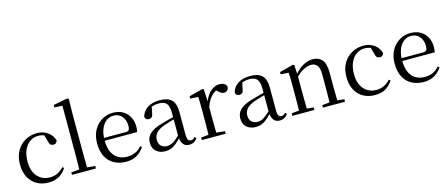

<svg xmlns="http://www.w3.org/2000/svg" viewBox="-50 -1425 4811 2060"><g transform="rotate(-15 2355.0 -395.0)"><path d="M296.6 14.6Q223.8 14.6 167.8 -17.1Q111.8 -48.8 80.1 -108.5Q48.4 -168.3 48.4 -251.4Q48.4 -340.7 85.2 -403.2Q121.9 -465.8 181.5 -498.2Q241 -530.6 309.8 -530.6Q354.5 -530.6 392.7 -514.4Q430.9 -498.1 457.7 -468.8Q484.5 -439.5 495.2 -399.3Q486.3 -364.4 452.7 -364.4Q432 -364.4 419.6 -375.7Q407.1 -386.9 402.7 -413.5L377.7 -501.6L427.8 -461.9Q397.5 -482.4 370.4 -490.6Q343.3 -498.8 315 -498.8Q263.9 -498.8 222.9 -469.9Q182 -441 158.5 -388.2Q134.9 -335.4 134.9 -261.5Q134.9 -153.9 187.9 -94.5Q240.8 -35 325.2 -35Q370 -35 408.9 -52.7Q447.9 -70.3 480.8 -106.9L496.6 -93.9Q463.6 -42.3 415.9 -13.8Q368.2 14.6 296.6 14.6Z M558.6 0V-27.8L675.5 -38.6H707.1L824.7 -27.8V0ZM648.7 0Q649.7 -31.5 650.2 -70.8Q650.7 -110.1 651.2 -151.5Q651.7 -192.9 651.7 -228.5V-743.7L563.7 -748.1V-775.1L722.1 -805.5L737.1 -796.5L733.9 -641V-228.5Q733.9 -192.9 734.4 -151.5Q734.9 -110.1 735.5 -70.8Q736.1 -31.5 737.1 0Z M1161.3 14.6Q1087.5 14.6 1029.6 -15.4Q971.7 -45.5 939.1 -106.2Q906.4 -167 906.4 -256.8Q906.4 -341.1 940.5 -402.5Q974.6 -463.8 1030.8 -497.2Q1087 -530.6 1152.9 -530.6Q1218.2 -530.6 1264.4 -503.3Q1310.6 -475.9 1335.1 -429.2Q1359.7 -382.4 1359.7 -323.2Q1359.7 -286.8 1353.4 -262.9H944.6V-294.2H1235.3Q1261.6 -294.2 1271 -308.2Q1280.3 -322.1 1280.3 -352.3Q1280.3 -416.2 1246.2 -457.5Q1212.2 -498.8 1150.6 -498.8Q1106.8 -498.8 1071 -471.6Q1035.1 -444.5 1014 -392.8Q992.9 -341.2 992.9 -268.7Q992.9 -188 1017.4 -135.9Q1041.9 -83.8 1084.9 -59.4Q1128 -35 1183.5 -35Q1236.5 -35 1275.8 -53.7Q1315.2 -72.3 1345.7 -108.1L1361.6 -94.3Q1329 -43.5 1279 -14.4Q1229 14.6 1161.3 14.6Z M1592.7 14.6Q1533.5 14.6 1494.1 -19.1Q1454.6 -52.8 1454.6 -115.1Q1454.6 -153.9 1471.8 -184.3Q1488.9 -214.6 1528.4 -239Q1567.9 -263.5 1633.9 -282.3Q1675.8 -294.9 1721.8 -306.7Q1767.8 -318.5 1807.8 -327.7V-303.3Q1767.8 -293.3 1726.7 -281.5Q1685.6 -269.7 1651.6 -257Q1588.3 -233.6 1561.6 -201.7Q1534.9 -169.7 1534.9 -128.2Q1534.9 -81.6 1560.5 -58Q1586.2 -34.4 1628.1 -34.4Q1650.6 -34.4 1672.6 -43.3Q1694.6 -52.2 1722.7 -74.2Q1750.7 -96.3 1788.8 -134.4L1797.5 -87.1H1773.9Q1742.7 -53.7 1715.5 -31.1Q1688.2 -8.4 1659.1 3.1Q1630 14.6 1592.7 14.6ZM1859.8 13.6Q1815.1 13.6 1792.8 -16.6Q1770.5 -46.7 1767.2 -99.7V-103.3V-359Q1767.2 -415 1755.1 -445.3Q1742.9 -475.6 1717.7 -487.6Q1692.6 -499.6 1653 -499.6Q1624.3 -499.6 1595.1 -491.4Q1565.9 -483.2 1532.7 -464.7L1576.2 -491.9L1559.8 -412.7Q1556.2 -386 1543.7 -375.2Q1531.1 -364.3 1512.4 -364.3Q1476.2 -364.3 1468.5 -399.7Q1483.4 -461 1537.1 -495.8Q1590.8 -530.6 1675.2 -530.6Q1762.5 -530.6 1804.8 -489.2Q1847 -447.8 1847 -354.6V-107.7Q1847 -60.8 1858.1 -44.2Q1869.1 -27.5 1889.4 -27.5Q1902 -27.5 1912 -33.2Q1922 -38.8 1934.4 -52.1L1950.1 -36.7Q1934.2 -10.7 1911.6 1.4Q1889 13.6 1859.8 13.6Z M2001.5 0V-27.8L2111.6 -39.6H2152.9L2265.9 -27.8V0ZM2083.9 0Q2085.1 -24.4 2085.6 -65.3Q2086.1 -106.3 2086.6 -150.7Q2087.1 -195.1 2087.1 -228.5V-289.4Q2087.1 -341 2086.5 -380.9Q2085.9 -420.7 2083.9 -457.5L1995.8 -462.4V-487.9L2149.9 -528L2162.9 -519.8L2169.3 -379V-378V-228.5Q2169.3 -195.1 2169.8 -150.7Q2170.3 -106.3 2170.8 -65.3Q2171.3 -24.4 2172.3 0ZM2168.5 -318.6 2146.9 -371H2164.7Q2180.2 -419.5 2207.1 -455.5Q2234 -491.4 2267.4 -511Q2300.8 -530.6 2336 -530.6Q2364.9 -530.6 2386.7 -519.1Q2408.6 -507.7 2415.6 -485.6Q2415.4 -459.5 2403 -444.3Q2390.7 -429.1 2363.7 -429.1Q2345.2 -429.1 2330.3 -438.7Q2315.5 -448.4 2297.8 -466.9L2274.8 -488.8L2320.3 -487.2Q2268 -473 2231.4 -432.7Q2194.8 -392.5 2168.5 -318.6Z M2597.7 14.6Q2538.5 14.6 2499.1 -19.1Q2459.6 -52.8 2459.6 -115.1Q2459.6 -153.9 2476.8 -184.3Q2493.9 -214.6 2533.4 -239Q2572.9 -263.5 2638.9 -282.3Q2680.8 -294.9 2726.8 -306.7Q2772.8 -318.5 2812.8 -327.7V-303.3Q2772.8 -293.3 2731.7 -281.5Q2690.6 -269.7 2656.6 -257Q2593.3 -233.6 2566.6 -201.7Q2539.9 -169.7 2539.9 -128.2Q2539.9 -81.6 2565.5 -58Q2591.2 -34.4 2633.1 -34.4Q2655.6 -34.4 2677.6 -43.3Q2699.6 -52.2 2727.7 -74.2Q2755.7 -96.3 2793.8 -134.4L2802.5 -87.1H2778.9Q2747.7 -53.7 2720.5 -31.1Q2693.2 -8.4 2664.1 3.1Q2635 14.6 2597.7 14.6ZM2864.8 13.6Q2820.1 13.6 2797.8 -16.6Q2775.5 -46.7 2772.2 -99.7V-103.3V-359Q2772.2 -415 2760.1 -445.3Q2747.9 -475.6 2722.7 -487.6Q2697.6 -499.6 2658 -499.6Q2629.3 -499.6 2600.1 -491.4Q2570.9 -483.2 2537.7 -464.7L2581.2 -491.9L2564.8 -412.7Q2561.2 -386 2548.7 -375.2Q2536.1 -364.3 2517.4 -364.3Q2481.2 -364.3 2473.5 -399.7Q2488.4 -461 2542.1 -495.8Q2595.8 -530.6 2680.2 -530.6Q2767.5 -530.6 2809.8 -489.2Q2852 -447.8 2852 -354.6V-107.7Q2852 -60.8 2863.1 -44.2Q2874.1 -27.5 2894.4 -27.5Q2907 -27.5 2917 -33.2Q2927 -38.8 2939.4 -52.1L2955.1 -36.7Q2939.2 -10.7 2916.6 1.4Q2894 13.6 2864.8 13.6Z M3006.7 0V-27.8L3115.4 -38.6H3147.8L3251.7 -27.8V0ZM3088.9 0Q3090.1 -24.4 3090.6 -65.3Q3091.1 -106.3 3091.6 -150.7Q3092.1 -195.1 3092.1 -228.5V-289.4Q3092.1 -340.8 3091.5 -380.8Q3090.9 -420.7 3088.9 -457.5L3000.8 -462.4V-487.9L3154.9 -528L3167.9 -519.8L3174.3 -403.1V-401.7V-228.5Q3174.3 -195.1 3174.8 -150.7Q3175.3 -106.3 3175.8 -65.3Q3176.3 -24.4 3177.3 0ZM3346.8 0V-27.8L3454.3 -38.6H3487.3L3591.8 -27.8V0ZM3428.5 0Q3429.5 -24.4 3430 -64.8Q3430.5 -105.3 3431 -149.7Q3431.5 -194.1 3431.5 -228.5V-344.3Q3431.5 -418.1 3407.4 -447.5Q3383.3 -476.9 3339.6 -476.9Q3305.9 -476.9 3258.8 -454.8Q3211.6 -432.7 3157.2 -372.4L3148.7 -406H3158.8Q3213.4 -472.9 3267.1 -501.7Q3320.9 -530.6 3373.5 -530.6Q3439 -530.6 3476 -487.1Q3513 -443.5 3513 -342.4V-228.5Q3513 -194.1 3513.5 -149.7Q3514 -105.3 3514.6 -64.8Q3515.2 -24.4 3516.2 0Z M3922.6 14.6Q3849.8 14.6 3793.8 -17.1Q3737.8 -48.8 3706.1 -108.5Q3674.4 -168.3 3674.4 -251.4Q3674.4 -340.7 3711.2 -403.2Q3747.9 -465.8 3807.5 -498.2Q3867 -530.6 3935.8 -530.6Q3980.5 -530.6 4018.7 -514.4Q4056.9 -498.1 4083.7 -468.8Q4110.5 -439.5 4121.2 -399.3Q4112.3 -364.4 4078.7 -364.4Q4058 -364.4 4045.6 -375.7Q4033.1 -386.9 4028.7 -413.5L4003.7 -501.6L4053.8 -461.9Q4023.5 -482.4 3996.4 -490.6Q3969.3 -498.8 3941 -498.8Q3889.9 -498.8 3848.9 -469.9Q3808 -441 3784.5 -388.2Q3760.9 -335.4 3760.9 -261.5Q3760.9 -153.9 3813.9 -94.5Q3866.8 -35 3951.2 -35Q3996 -35 4034.9 -52.7Q4073.9 -70.3 4106.8 -106.9L4122.6 -93.9Q4089.6 -42.3 4041.9 -13.8Q3994.2 14.6 3922.6 14.6Z M4466.3 14.6Q4392.5 14.6 4334.6 -15.4Q4276.7 -45.5 4244.1 -106.2Q4211.4 -167 4211.4 -256.8Q4211.4 -341.1 4245.5 -402.5Q4279.6 -463.8 4335.8 -497.2Q4392 -530.6 4457.9 -530.6Q4523.2 -530.6 4569.4 -503.3Q4615.6 -475.9 4640.1 -429.2Q4664.7 -382.4 4664.7 -323.2Q4664.7 -286.8 4658.4 -262.9H4249.6V-294.2H4540.3Q4566.6 -294.2 4576 -308.2Q4585.3 -322.1 4585.3 -352.3Q4585.3 -416.2 4551.2 -457.5Q4517.2 -498.8 4455.6 -498.8Q4411.8 -498.8 4376 -471.6Q4340.1 -444.5 4319 -392.8Q4297.9 -341.2 4297.9 -268.7Q4297.9 -188 4322.4 -135.9Q4346.9 -83.8 4389.9 -59.4Q4433 -35 4488.5 -35Q4541.5 -35 4580.8 -53.7Q4620.2 -72.3 4650.7 -108.1L4666.6 -94.3Q4634 -43.5 4584 -14.4Q4534 14.6 4466.3 14.6Z"/></g></svg>

Font: Noto Serif SC ExtraLight
Style: Regular
Weight: 200
Designer: Ryoko NISHIZUKA 西塚涼子 (kana & ideographs); Frank Grießhammer (Latin, Greek & Cyrillic); Wenlong ZHANG 张文龙 (bopomofo); San
Foundry: Adobe
Version: Version 2.002-H1;hotconv 1.1.0;makeotfexe 2.6.0